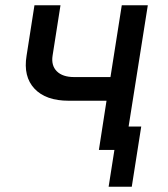

<svg xmlns="http://www.w3.org/2000/svg" viewBox="-20 -570 640 730"><path d="M356 0 385 -187H241Q154 -187 111 -233Q68 -279 81 -358L111 -550H210L180 -359Q174 -321 196 -299Q218 -277 262 -277H400L443 -550H542L469 -89H517L481 140H393L415 0Z"/></svg>

Font: JetBrains Mono NL Medium
Style: Italic
Weight: 500
Italic angle: -9°
Monospace: yes
Designer: Philipp Nurullin, Konstantin Bulenkov
Foundry: JetBrains
Version: Version 2.305; ttfautohint (v1.8.4.7-5d5b)